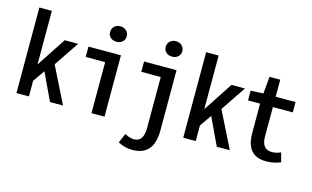

<svg xmlns="http://www.w3.org/2000/svg" viewBox="-113 -1123 2710 1668"><g transform="rotate(15 1242.0 -288.5)"><path d="M64.5 0V-769.5H176.8V-291H179.7L350.6 -551.8H471.7L320.3 -327.1L483.4 0H366.2L250 -246.1L176.8 -140.6V0Z M739.3 0V-459H564.5V-551.8H856.4V0ZM788.1 -655.3Q754.9 -655.3 733.9 -674.3Q712.9 -693.4 712.9 -723.6Q712.9 -754.9 733.9 -774.4Q754.9 -793.9 788.1 -793.9Q820.3 -793.9 841.3 -773.9Q862.3 -753.9 862.3 -723.6Q862.3 -693.4 841.3 -674.3Q820.3 -655.3 788.1 -655.3Z M1163.1 216.8Q1095.7 216.8 1034.2 183.6L1070.3 98.6Q1118.2 124 1153.3 124Q1239.3 124 1239.3 -2V-459H1064.5V-551.8H1356.4V-8.8Q1356.4 216.8 1163.1 216.8ZM1288.1 -655.3Q1254.9 -655.3 1233.9 -674.3Q1212.9 -693.4 1212.9 -723.6Q1212.9 -754.9 1233.9 -774.4Q1254.9 -793.9 1288.1 -793.9Q1320.3 -793.9 1341.3 -773.9Q1362.3 -753.9 1362.3 -723.6Q1362.3 -693.4 1341.3 -674.3Q1320.3 -655.3 1288.1 -655.3Z M1564.5 0V-769.5H1676.8V-291H1679.7L1850.6 -551.8H1971.7L1820.3 -327.1L1983.4 0H1866.2L1750 -246.1L1676.8 -140.6V0Z M2311.5 11.7Q2132.8 11.7 2132.8 -194.3V-459H2024.4V-546.9L2137.7 -551.8L2151.4 -705.1H2248V-551.8H2426.8V-459H2248V-192.4Q2248 -79.1 2340.8 -79.1Q2378.9 -79.1 2418.9 -97.7L2441.4 -13.7Q2377 11.7 2311.5 11.7Z"/></g></svg>

Font: GenEi Gothic M SemiBold
Style: Regular
Weight: 500
Designer: o_tamon (Modified); [Source Han Sans]
Ryoko NISHIZUKA  (kana & ideographs); Paul D. Hunt (Latin, Greek & Cyrillic); Wenl
Version: Version 1.1a;Original Version 1.004